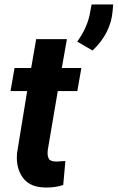

<svg xmlns="http://www.w3.org/2000/svg" viewBox="-20 -834 529 863"><path d="M396 -606.9C450.7 -658.7 481 -718.3 486.3 -785.2L488.8 -814H391.6L383.3 -769C375 -728.5 356.4 -687.5 327.1 -647ZM142.6 -658.2 120.1 -528.3H45.4L27.3 -424.8H102.1L56.6 -146C56.2 -139.2 55.7 -131.8 55.7 -125.5C55.7 -87.9 65.9 -56.2 86.4 -30.8C106.9 -4.9 139.6 8.3 185.1 8.8C187 8.8 189.5 8.8 191.4 8.8C217.3 8.8 241.7 4.9 264.2 -2.4L273.9 -110.4C254.4 -108.9 241.2 -107.9 234.9 -107.9C233.4 -107.9 232.9 -107.9 231.9 -107.9C214.4 -108.4 203.6 -112.8 199.7 -120.1C195.8 -127.4 193.8 -136.2 193.8 -146.5C193.8 -150.4 194.3 -155.3 194.8 -160.2L239.7 -424.8H327.6L345.7 -528.3H257.8L280.8 -658.2Z"/></svg>

Font: Roboto
Style: Bold Italic
Weight: 700
Italic angle: -12°
Designer: Google
Version: Version 2.137; 2017